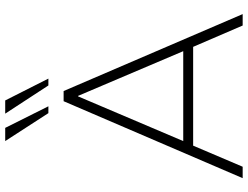

<svg xmlns="http://www.w3.org/2000/svg" viewBox="-130 -846 975 756"><g transform="rotate(-90 358.0 -467.5)"><path d="M35 0 338 -705H378L681 0H636L552 -195H163L80 0ZM357 -648 181 -234H535L359 -648ZM400 -765 289 -935H341L427 -765ZM291 -765 181 -935H233L318 -765Z"/></g></svg>

Font: Nunito Sans ExtraLight
Style: Regular
Weight: 200
Designer: Vernon Adams
Foundry: Vernon Adams
Version: Version 3.006; ttfautohint (v1.8.3)